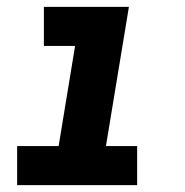

<svg xmlns="http://www.w3.org/2000/svg" viewBox="-20 -540 540 560"><path d="M30 0V-114H151L199 -406H108V-520H356L289 -114H380V0Z"/></svg>

Font: Iosevka Heavy Oblique
Style: Regular
Weight: 900
Italic angle: -9°
Monospace: yes
Designer: Belleve Invis
Foundry: Belleve Invis
Version: Version 32.5.0; ttfautohint (v1.8.4)